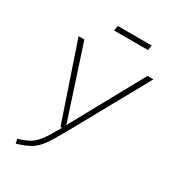

<svg xmlns="http://www.w3.org/2000/svg" viewBox="-203 -949 959 1067"><g transform="rotate(30 276.5 -415.0)"><path d="M281 -191Q238 -114 212.5 -79Q187 -44 156 -25.5Q125 -7 69 10L63 -18Q110 -32 136 -47.5Q162 -63 186.5 -95.5Q211 -128 248 -195H238L73 -682H110L261 -220L515 -682H553ZM228 -808 233 -840H451L446 -808Z"/></g></svg>

Font: FiraGO UltraLight
Style: Italic
Weight: 200
Italic angle: -8°
Designer: bBox Type GmbH
Foundry: bBox Type GmbH
Version: Version 1.001